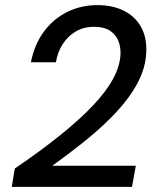

<svg xmlns="http://www.w3.org/2000/svg" viewBox="-20 -732 626 752"><path d="M26 0 38 -72Q138 -140 214 -201Q290 -262 342.5 -317Q395 -372 422.5 -422.5Q450 -473 452 -520Q453 -548 443.5 -572Q434 -596 411 -611.5Q388 -627 349 -627Q307 -627 275.5 -608Q244 -589 224.5 -557.5Q205 -526 199 -488H101Q115 -559 152.5 -609Q190 -659 244 -685.5Q298 -712 361 -712Q421 -712 465 -690Q509 -668 532 -627Q555 -586 553 -531Q552 -485 534.5 -441Q517 -397 485.5 -353.5Q454 -310 409 -265.5Q364 -221 308 -176Q252 -131 185 -83H512L497 0Z"/></svg>

Font: DM Sans 17pt Medium
Style: Italic
Weight: 500
Italic angle: -10°
Version: Version 4.004;gftools[0.9.30]